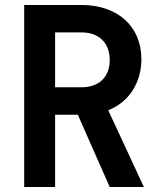

<svg xmlns="http://www.w3.org/2000/svg" viewBox="-20 -750 640 770"><path d="M77 0H201V-290H292L420 0H557L414 -308C495 -339 547 -416 547 -513C547 -644 452 -730 307 -730H77ZM201 -400V-620H307C377 -620 420 -578 420 -509C420 -441 377 -400 307 -400Z"/></svg>

Font: JetBrains Mono
Style: Bold
Weight: 558
Monospace: yes
Designer: Philipp Nurullin, Konstantin Bulenkov
Foundry: JetBrains
Version: Version 2.305